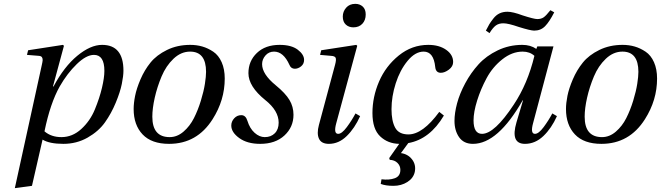

<svg xmlns="http://www.w3.org/2000/svg" viewBox="-20 -735 3432 997"><path d="M57 242 197 -397Q201 -414 201.5 -422.5Q202 -431 198 -437.5Q194 -444 182 -445L120 -450L126 -474L307 -502L312 -497L255 -286H258Q313 -389 381.5 -445.5Q450 -502 510 -502Q621 -502 621 -368Q621 -341 612.5 -299Q604 -257 581 -201.5Q558 -146 525 -99.5Q492 -53 435 -20.5Q378 12 309 12Q237 12 201 -10L146 230ZM211 -53Q246 -23 299 -23Q356 -23 402 -65Q448 -107 472.5 -166.5Q497 -226 509.5 -279Q522 -332 522 -367Q522 -450 468 -450Q428 -450 378.5 -402Q329 -354 290 -286Q241 -199 211 -53Z M674 -169Q674 -199 681.5 -237Q689 -275 709.5 -323Q730 -371 761.5 -410Q793 -449 847 -475.5Q901 -502 968 -502Q1001 -502 1030.5 -493.5Q1060 -485 1087.5 -466.5Q1115 -448 1131 -412Q1147 -376 1147 -327Q1147 -215 1084 -116Q1003 12 858 12Q767 12 720.5 -37Q674 -86 674 -169ZM771 -129Q771 -23 861 -23Q900 -23 933 -51.5Q966 -80 987 -121.5Q1008 -163 1023 -212Q1038 -261 1044 -299.5Q1050 -338 1050 -362Q1050 -467 967 -467Q920 -467 881 -430Q842 -393 819 -338Q796 -283 783.5 -227.5Q771 -172 771 -129Z M1181 -83Q1181 -104 1196 -120.5Q1211 -137 1233 -137Q1256 -137 1265 -107Q1277 -68 1302 -45.5Q1327 -23 1355 -23Q1387 -23 1407 -43Q1427 -63 1427 -98Q1427 -160 1358 -215Q1270 -286 1270 -355Q1270 -418 1314 -460Q1358 -502 1432 -502Q1493 -502 1526 -477Q1559 -452 1559 -424Q1559 -403 1543.5 -390.5Q1528 -378 1511 -378Q1491 -378 1483 -398Q1452 -467 1403 -467Q1376 -467 1358.5 -447Q1341 -427 1341 -402Q1341 -350 1412 -292Q1462 -251 1483 -216Q1504 -181 1504 -139Q1504 -75 1457 -31.5Q1410 12 1331 12Q1264 12 1222.5 -18Q1181 -48 1181 -83Z M1760 -649Q1760 -675 1777.5 -695Q1795 -715 1825 -715Q1848 -715 1863.5 -701Q1879 -687 1879 -660Q1879 -630 1861.5 -611.5Q1844 -593 1815 -593Q1791 -593 1775.5 -607.5Q1760 -622 1760 -649ZM1636 -86 1720 -399Q1727 -425 1723 -434.5Q1719 -444 1699 -445L1642 -450L1648 -474L1830 -502L1835 -497L1726 -95Q1711 -40 1736 -40Q1755 -40 1781 -75Q1807 -110 1826 -146L1850 -132Q1822 -69 1780.5 -28.5Q1739 12 1688 12Q1649 12 1636.5 -14.5Q1624 -41 1636 -86Z M1914 -148Q1914 -232 1948.5 -312Q1983 -392 2051 -447Q2119 -502 2204 -502Q2260 -502 2296.5 -476.5Q2333 -451 2333 -413Q2333 -390 2311 -373.5Q2289 -357 2269 -357Q2243 -357 2240 -387Q2232 -467 2180 -467Q2136 -467 2096.5 -419Q2057 -371 2035 -302.5Q2013 -234 2013 -168Q2013 -107 2032 -72Q2051 -37 2101 -37Q2175 -37 2261 -154L2285 -135Q2212 -12 2100 8L2062 60Q2098 65 2119.5 92.5Q2141 120 2134 157Q2127 190 2095.5 210Q2064 230 2023 230Q1982 230 1957 220L1961 196Q2001 201 2030 190.5Q2059 180 2059 147Q2059 126 2044 111Q2029 96 2004 95L2001 86L2053 12Q1994 11 1954 -27Q1914 -65 1914 -148Z M2503 -576Q2514 -598 2521 -609.5Q2528 -621 2542 -639Q2556 -657 2574 -665.5Q2592 -674 2615 -674Q2643 -674 2694 -655Q2753 -636 2770 -636Q2790 -636 2803 -645Q2816 -654 2838 -682L2858 -671Q2833 -622 2810.5 -599Q2788 -576 2754 -576Q2735 -576 2674 -595Q2619 -614 2594 -614Q2570 -614 2554.5 -602.5Q2539 -591 2522 -563ZM2340 -107Q2340 -148 2353.5 -198.5Q2367 -249 2396 -303Q2425 -357 2465 -401Q2505 -445 2564.5 -473.5Q2624 -502 2692 -502Q2735 -502 2765 -481L2770 -494H2854L2748 -95Q2733 -40 2758 -40Q2777 -40 2803 -75Q2829 -110 2848 -146L2872 -132Q2844 -69 2801.5 -28.5Q2759 12 2706 12Q2629 12 2662 -100L2696 -214H2694Q2565 12 2436 12Q2388 12 2364 -22.5Q2340 -57 2340 -107ZM2439 -110Q2439 -40 2483 -40Q2548 -40 2648 -192Q2720 -300 2755 -445Q2731 -467 2694 -467Q2639 -467 2588.5 -427Q2538 -387 2507 -329.5Q2476 -272 2457.5 -212.5Q2439 -153 2439 -110Z M2919 -169Q2919 -199 2926.5 -237Q2934 -275 2954.5 -323Q2975 -371 3006.5 -410Q3038 -449 3092 -475.5Q3146 -502 3213 -502Q3246 -502 3275.5 -493.5Q3305 -485 3332.5 -466.5Q3360 -448 3376 -412Q3392 -376 3392 -327Q3392 -215 3329 -116Q3248 12 3103 12Q3012 12 2965.5 -37Q2919 -86 2919 -169ZM3016 -129Q3016 -23 3106 -23Q3145 -23 3178 -51.5Q3211 -80 3232 -121.5Q3253 -163 3268 -212Q3283 -261 3289 -299.5Q3295 -338 3295 -362Q3295 -467 3212 -467Q3165 -467 3126 -430Q3087 -393 3064 -338Q3041 -283 3028.5 -227.5Q3016 -172 3016 -129Z"/></svg>

Font: Heuristica
Style: Italic
Weight: 400
Italic angle: -13°
Version: Version 1.0.2